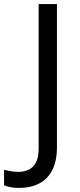

<svg xmlns="http://www.w3.org/2000/svg" viewBox="-98 -734 391 944"><path d="M-4 190Q-28 190 -46 186.5Q-64 183 -78 177V101Q-62 105 -44 108Q-26 111 -6 111Q19 111 41.5 101Q64 91 78 66Q92 41 92 -4V-714H182V-11Q182 58 159 102.5Q136 147 94 168.5Q52 190 -4 190Z"/></svg>

Font: Noto Sans Khmer
Style: Regular
Weight: 400
Designer: Danh Hong and the Monotype Design Team
Foundry: Monotype Imaging Inc.
Version: Version 2.003